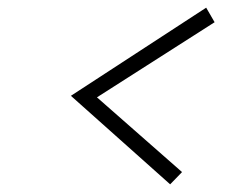

<svg xmlns="http://www.w3.org/2000/svg" viewBox="-20 -599 640 501"><path d="M424 -118 165 -349 518 -579 540 -541 233 -345 455 -150Z"/></svg>

Font: Red Hat Text VF
Style: Italic
Weight: 300
Italic angle: -12°
Designer: Pentagram, MCKL
Foundry: Pentagram, MCKL
Version: Version 1.023